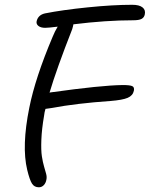

<svg xmlns="http://www.w3.org/2000/svg" viewBox="-20 -733 629 806"><path d="M143.1 53.2Q124 53.2 114.3 37.8Q104.5 22.5 94.2 -20Q70.3 -119.1 103 -280.8Q127.9 -406.2 201.2 -579.1Q210 -601.1 222.2 -621.1Q182.1 -616.2 169.9 -616.2Q151.4 -616.2 141.4 -624Q131.3 -631.8 133.8 -644Q140.1 -670.4 168.9 -676.8Q242.7 -691.4 348.4 -702.1Q454.1 -712.9 535.2 -712.9Q564.5 -712.9 578.1 -702.1Q591.8 -691.4 587.9 -672.9Q585.4 -659.7 574.5 -653.8Q563.5 -647.9 539.1 -647.9Q425.8 -647.9 288.1 -630.9Q287.1 -624 283.2 -610.8Q217.3 -442.9 188 -344.2L192.9 -345.2Q405.8 -375 495.1 -376Q525.9 -376 535.4 -371.3Q544.9 -366.7 542 -352.1Q537.6 -331.5 515.9 -322.3Q494.1 -313 443.8 -309.1Q297.4 -298.8 198.2 -279.8L170.9 -275.9Q166.5 -261.7 165 -247.1Q155.3 -190.9 153.6 -146.2Q151.9 -101.6 155.8 -76.7Q159.7 -51.8 165 -33.9Q170.4 -16.1 173.8 -2.9Q177.2 10.3 174.8 21Q172.4 35.2 163.8 44.2Q155.3 53.2 143.1 53.2Z"/></svg>

Font: Shantell Sans Irregular Bouncy
Style: Italic
Weight: 300
Italic angle: -11.31°
Designer: Stephen Nixon, Anya Danilova, Shantell Martin
Foundry: Arrow Type
Version: Version 1.006;[9816181b4]